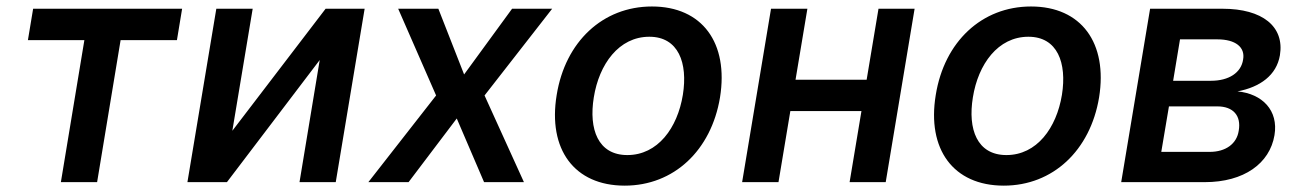

<svg xmlns="http://www.w3.org/2000/svg" viewBox="-20 -573 4093 604"><path d="M67.8 -446.7H245.4L171.5 0H285.5L359.4 -446.7H536.6L552.9 -545.5H84.2Z M710.9 -161.6 774.9 -545.5H660.5L569.6 0H693.9L985.8 -384.2L922.2 0H1036.2L1127.1 -545.5H1004.3Z M1359 -545.5H1232.6L1351.9 -272.7L1138.8 0H1265.3L1416.9 -200.3L1502.8 0H1628.2L1504.3 -272.7L1717 -545.5H1590.9L1440 -338.8Z M1945.3 11C2099.8 11 2217.3 -99.8 2245 -266.3C2272.7 -437.9 2189.3 -552.6 2030.9 -552.6C1876.1 -552.6 1758.2 -441.8 1731.2 -274.1C1703.1 -103.7 1786.2 11 1945.3 11ZM1848 -266.7C1864.7 -371.1 1926.8 -457.4 2022.7 -457.4C2114.3 -457.4 2144.2 -375 2128.2 -274.9C2111.2 -170.1 2049 -85.2 1953.5 -85.2C1861.2 -85.2 1831.7 -166.5 1848 -266.7Z M2519.9 -545.5H2405.5L2314.6 0H2429L2466.3 -223.7H2690L2652.7 0H2766.3L2857.2 -545.5H2743.6L2706.3 -322.1H2482.6Z M3137.8 11C3292.3 11 3409.8 -99.8 3437.5 -266.3C3465.2 -437.9 3381.7 -552.6 3223.4 -552.6C3068.5 -552.6 2950.6 -441.8 2923.7 -274.1C2895.6 -103.7 2978.7 11 3137.8 11ZM3040.5 -266.7C3057.2 -371.1 3119.3 -457.4 3215.2 -457.4C3306.8 -457.4 3336.6 -375 3320.7 -274.9C3303.6 -170.1 3241.5 -85.2 3146 -85.2C3053.6 -85.2 3024.1 -166.5 3040.5 -266.7Z M3507.1 0H3769.9C3893.5 0 3974.4 -58.9 3989.3 -147.7C4002.5 -225.9 3950.6 -278.1 3872.9 -285.5C3944.2 -299 3995.7 -336.3 4006.4 -399.1C4021.3 -489.7 3951.3 -545.5 3826 -545.5H3598ZM3633.2 -95.2 3657.3 -238.3H3809.7C3859 -238.3 3885.3 -209.5 3876.8 -161.6C3870.7 -120.7 3835.9 -95.2 3785.5 -95.2ZM3670.5 -318.9 3692.1 -449.2H3809.7C3866.5 -449.2 3897.7 -424.7 3890.6 -385.7C3884.6 -344.1 3845.5 -318.9 3789.8 -318.9Z"/></svg>

Font: Magic Ui Pro Semi Bold
Style: Italic
Weight: 600
Italic angle: -9.39999°
Designer: Stefan Endress, Andreas Faust
Version: Version 1.000;FEAKit 1.0